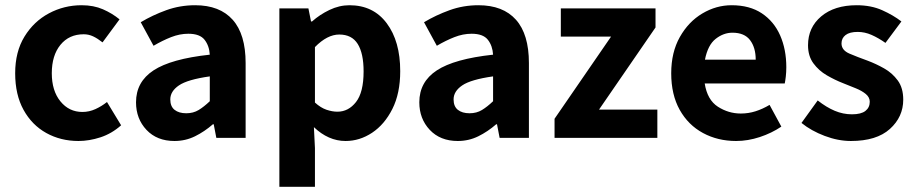

<svg xmlns="http://www.w3.org/2000/svg" viewBox="-20 -527 3501 734"><path d="M280 12Q212 12 157 -18.5Q102 -49 70 -107Q38 -165 38 -247Q38 -329 73.5 -387Q109 -445 167 -476Q225 -507 292 -507Q338 -507 373.5 -491.5Q409 -476 437 -453L372 -365Q353 -380 336 -388Q319 -396 300 -396Q244 -396 211 -355.5Q178 -315 178 -247Q178 -180 211 -139.5Q244 -99 295 -99Q321 -99 345 -110Q369 -121 389 -137L443 -48Q407 -16 364 -2Q321 12 280 12Z M647 12Q580 12 540 -30.5Q500 -73 500 -136Q500 -214 567 -258Q634 -302 782 -318Q780 -352 762 -375Q744 -398 700 -398Q667 -398 634 -385Q601 -372 567 -352L518 -442Q563 -469 615.5 -488Q668 -507 726 -507Q820 -507 869.5 -451.5Q919 -396 919 -286V0H807L797 -52H794Q762 -24 725.5 -6Q689 12 647 12ZM692 -94Q719 -94 739.5 -106.5Q760 -119 782 -140V-235Q697 -223 664 -200.5Q631 -178 631 -147Q631 -120 647.5 -107Q664 -94 692 -94Z M1048 187V-495H1159L1169 -445H1173Q1202 -471 1239.5 -489Q1277 -507 1316 -507Q1407 -507 1458.5 -438Q1510 -369 1510 -255Q1510 -170 1480 -110.5Q1450 -51 1402.5 -19.5Q1355 12 1301 12Q1268 12 1237.5 -1.5Q1207 -15 1180 -41L1184 39V187ZM1270 -100Q1312 -100 1341 -137Q1370 -174 1370 -254Q1370 -323 1347.5 -359Q1325 -395 1277 -395Q1231 -395 1184 -347V-135Q1206 -115 1228 -107.5Q1250 -100 1270 -100Z M1730 12Q1663 12 1623 -30.5Q1583 -73 1583 -136Q1583 -214 1650 -258Q1717 -302 1865 -318Q1863 -352 1845 -375Q1827 -398 1783 -398Q1750 -398 1717 -385Q1684 -372 1650 -352L1601 -442Q1646 -469 1698.5 -488Q1751 -507 1809 -507Q1903 -507 1952.5 -451.5Q2002 -396 2002 -286V0H1890L1880 -52H1877Q1845 -24 1808.5 -6Q1772 12 1730 12ZM1775 -94Q1802 -94 1822.5 -106.5Q1843 -119 1865 -140V-235Q1780 -223 1747 -200.5Q1714 -178 1714 -147Q1714 -120 1730.5 -107Q1747 -94 1775 -94Z M2100 0V-73L2316 -387H2124V-495H2486V-422L2270 -108H2493V0Z M2794 12Q2724 12 2667.5 -18.5Q2611 -49 2578.5 -107Q2546 -165 2546 -247Q2546 -327 2579 -385.5Q2612 -444 2665 -475.5Q2718 -507 2777 -507Q2846 -507 2892.5 -476Q2939 -445 2962.5 -391.5Q2986 -338 2986 -270Q2986 -251 2984 -234Q2982 -217 2980 -208H2674Q2684 -145 2724.5 -119Q2765 -93 2812 -93Q2841 -93 2868 -101.5Q2895 -110 2922 -126L2967 -43Q2930 -18 2884.5 -3Q2839 12 2794 12ZM2780 -402Q2746 -402 2716 -378.5Q2686 -355 2675 -299H2869Q2869 -345 2847.5 -373.5Q2826 -402 2780 -402Z M3233 12Q3184 12 3132.5 -7.5Q3081 -27 3044 -57L3106 -143Q3139 -117 3171 -103.5Q3203 -90 3237 -90Q3272 -90 3288.5 -103Q3305 -116 3305 -138Q3305 -155 3290 -167.5Q3275 -180 3251.5 -189.5Q3228 -199 3203 -209Q3172 -221 3141 -239Q3110 -257 3089.5 -285Q3069 -313 3069 -354Q3069 -422 3119.5 -464.5Q3170 -507 3255 -507Q3310 -507 3352.5 -488Q3395 -469 3426 -445L3365 -363Q3338 -382 3312 -393.5Q3286 -405 3259 -405Q3228 -405 3212.5 -393Q3197 -381 3197 -361Q3197 -335 3227.5 -322Q3258 -309 3297 -295Q3329 -283 3360 -265.5Q3391 -248 3412 -219.5Q3433 -191 3433 -146Q3433 -80 3382 -34Q3331 12 3233 12Z"/></svg>

Font: Assistant
Style: Bold
Weight: 700
Designer: Hebrew By Ben Nathan, Latin by Paul Hunt
Version: Version 3.000